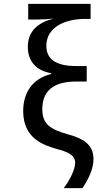

<svg xmlns="http://www.w3.org/2000/svg" viewBox="-20 -780 570 994"><path d="M310 194H407C437 149 464 96 464 43C464 -33 407 -64 337 -83C242 -110 199 -135 199 -215C199 -310 258 -358 375 -358H429V-438H375C263 -438 220 -478 220 -543C220 -642 321 -682 419 -682H449V-760H126V-679H175C204 -679 233 -681 258 -684C180 -664 124 -622 124 -537C124 -466 164 -415 245 -401V-397C149 -373 100 -302 100 -205C100 -63 205 -29 273 -9C324 5 369 19 369 63C369 97 343 150 310 194Z"/></svg>

Font: Noto Sans Mono Condensed Medium
Style: Regular
Weight: 500
Width: 3
Designer: Monotype Design Team
Foundry: Monotype Imaging Inc.
Version: Version 2.014